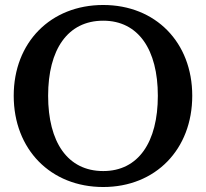

<svg xmlns="http://www.w3.org/2000/svg" viewBox="-20 -735 826 770"><path d="M394 -49C251 -49 173 -165 173 -351C173 -536 251 -652 394 -652C535 -652 613 -536 613 -351C613 -165 535 -49 394 -49ZM35 -351C35 -136 183 15 394 15C604 15 751 -136 751 -351C751 -565 604 -715 394 -715C183 -715 35 -565 35 -351Z"/></svg>

Font: LT Superior Serif Semibold
Style: Regular
Weight: 600
Designer: Daniel Lyons
Foundry: LyonsType
Version: Version 2.120;FEAKit 1.0